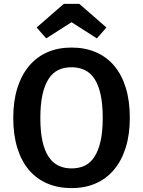

<svg xmlns="http://www.w3.org/2000/svg" viewBox="-20 -950 734 985"><path d="M646 -346Q646 -260 625 -193Q604 -126 565 -79.5Q526 -33 471 -9Q416 15 347 15Q278 15 223 -8.5Q168 -32 129 -77.5Q90 -123 69 -190.5Q48 -258 48 -345Q48 -431 69 -498Q90 -565 129 -611.5Q168 -658 223 -682Q278 -706 347 -706Q416 -706 471 -682.5Q526 -659 565 -613.5Q604 -568 625 -500.5Q646 -433 646 -346ZM507 -346Q507 -416 496 -465.5Q485 -515 464.5 -546Q444 -577 414 -591Q384 -605 347 -605Q309 -605 279.5 -591Q250 -577 229.5 -545.5Q209 -514 198 -464.5Q187 -415 187 -345Q187 -274 198 -225Q209 -176 230 -145Q251 -114 280.5 -100Q310 -86 347 -86Q385 -86 414.5 -100Q444 -114 464.5 -145.5Q485 -177 496 -226Q507 -275 507 -346ZM217 -753 168 -809 307 -930H387L526 -809L477 -753L347 -836Z"/></svg>

Font: Qnwhxotralxmqkhsjrfbfhwcoqn
Style: Regular
Weight: 500
Designer: Carrois Corporate & Edenspiekermann
Foundry: Carrois Corporate GbR & Edenspiekermann AG
Version: Version 2.001